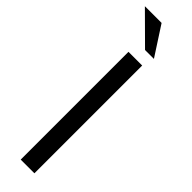

<svg xmlns="http://www.w3.org/2000/svg" viewBox="-314 -912 902 902"><g transform="rotate(45 136.5 -461.0)"><path d="M189 -716V0H98V-716ZM112 -922 206 -777H147L1 -922Z"/></g></svg>

Font: Almarai
Style: Regular
Weight: 400
Designer: Boutros International 2019
Foundry: Created by Boutros International 2019
Version: Version 1.10